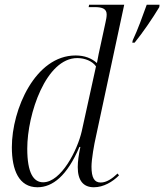

<svg xmlns="http://www.w3.org/2000/svg" viewBox="-20 -780 693 810"><path d="M540 -610 538 -600H548C582 -642 624 -703 652 -750L653 -760H599C581 -710 562 -657 540 -610ZM138 10C202 10 263 -38 315 -160H319C312 -127 308 -99 308 -75C308 -19 331 10 376 10C417 10 455 -13 482 -40L476 -48C453 -26 429 -10 405 -10C378 -10 366 -30 366 -77C366 -108 377 -171 385 -205L504 -760H356L354 -750H380C413 -750 430 -742 430 -719C430 -709 428 -698 425 -685L404 -588C399 -565 393 -539 389 -514C367 -534 337 -546 299 -546C129 -546 30 -319 30 -159C30 -62 60 10 138 10ZM162 -11C122 -11 95 -49 95 -153C95 -299 174 -535 306 -535C338 -535 370 -522 385 -500L325 -227C307 -147 238 -11 162 -11Z"/></svg>

Font: Noto Serif Display SemiCondensed Light
Style: Italic
Weight: 300
Width: 4
Italic angle: -12°
Designer: Monotype Design Team
Foundry: Monotype Imaging Inc.
Version: Version 2.009